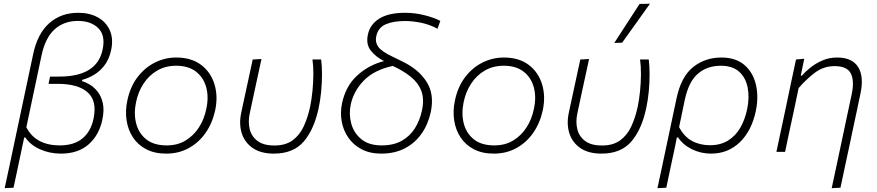

<svg xmlns="http://www.w3.org/2000/svg" viewBox="-20 -813 4698 1028"><path d="M5 194.5Q17 138.5 28.5 85.5Q40 32.5 52.5 -28L157.5 -523Q181 -633.5 243.8 -689Q306.5 -744.5 399.5 -744.5Q459.5 -744.5 503.8 -720Q548 -695.5 568 -650.5Q588 -605.5 575 -544.5Q564.5 -496 540 -463.8Q515.5 -431.5 484 -412.8Q452.5 -394 420.5 -385.5L419 -378.5Q437 -374 460 -360.5Q483 -347 502.5 -322.5Q522 -298 530.5 -260.5Q539 -223 527.5 -170Q510 -88.5 453.8 -39.5Q397.5 9.5 306.5 9.5Q246 9.5 194.5 -13.5Q143 -36.5 115.5 -77H109.5L99 -27Q86.5 32.5 75.5 84.2Q64.5 136 52.5 192ZM299 -34.5Q377 -34.5 422 -72.2Q467 -110 481 -178.5Q500.5 -273.5 449 -318.8Q397.5 -364 290.5 -364H240L248 -403H297.5Q499.5 -403 529.5 -547.5Q545.5 -624 506 -662.5Q466.5 -701 397.5 -701Q322.5 -701 272.5 -656Q222.5 -611 202.5 -516.5L121 -131.5Q147.5 -81 192.8 -57.8Q238 -34.5 299 -34.5Z M870.5 9.5Q807.5 9.5 762.8 -14Q718 -37.5 691.8 -77.5Q665.5 -117.5 657.8 -168.2Q650 -219 661.5 -273.5Q676.5 -347 715.5 -398.8Q754.5 -450.5 808.8 -477.8Q863 -505 923.5 -505Q1005 -505 1057 -465.5Q1109 -426 1128.5 -361.2Q1148 -296.5 1132 -222Q1117 -153.5 1080.5 -101.2Q1044 -49 990.2 -19.8Q936.5 9.5 870.5 9.5ZM873 -34.5Q930.5 -34.5 973.8 -60.8Q1017 -87 1045.2 -131Q1073.5 -175 1084.5 -229.5Q1098.5 -293.5 1084 -346Q1069.5 -398.5 1029 -429.8Q988.5 -461 923 -461Q866.5 -461 822.2 -435.5Q778 -410 749 -366Q720 -322 708.5 -266.5Q695.5 -205 709 -152.2Q722.5 -99.5 763 -67Q803.5 -34.5 873 -34.5Z M1446 9.5Q1377 9.5 1333.5 -20.2Q1290 -50 1274.2 -100.2Q1258.5 -150.5 1272 -211.5Q1276.5 -232.5 1280.2 -250.2Q1284 -268 1288 -286Q1300 -343 1311 -392.5Q1322 -442 1333 -494.5L1380 -497Q1360.5 -408 1344.2 -332.2Q1328 -256.5 1317 -205Q1307.5 -160.5 1317 -121.5Q1326.5 -82.5 1358.8 -58.2Q1391 -34 1449 -34Q1509 -34 1546.8 -61.8Q1584.5 -89.5 1606.2 -136.5Q1628 -183.5 1640.5 -242Q1648 -278 1652.8 -324Q1657.5 -370 1657.8 -415.2Q1658 -460.5 1653 -494.5H1699.5Q1704 -460 1704 -414.8Q1704 -369.5 1699.5 -322.2Q1695 -275 1686 -234Q1662 -120.5 1606.5 -55.5Q1551 9.5 1446 9.5Z M2021 9.5Q1960.5 9.5 1916.2 -13.8Q1872 -37 1845 -76Q1818 -115 1809.5 -163Q1801 -211 1811.5 -261Q1831.5 -353.5 1893 -409.2Q1954.5 -465 2036 -486Q1991 -509 1964.8 -542.8Q1938.5 -576.5 1950 -629Q1961.5 -682.5 2011 -713.5Q2060.5 -744.5 2149.5 -744.5Q2203 -744.5 2255.2 -731Q2307.5 -717.5 2337.5 -701L2322.5 -659Q2281 -681.5 2235.2 -691Q2189.5 -700.5 2150 -700.5Q2085.5 -700.5 2045 -682.8Q2004.5 -665 1994.5 -619Q1987.5 -588 2004.8 -563Q2022 -538 2081 -510L2134 -484Q2221.5 -442 2264 -375Q2306.5 -308 2286.5 -213.5Q2272.5 -148 2237.5 -97.8Q2202.5 -47.5 2148 -19Q2093.5 9.5 2021 9.5ZM1858 -254Q1847 -201.5 1860.8 -151Q1874.5 -100.5 1915 -67.5Q1955.5 -34.5 2023.5 -34.5Q2087 -34.5 2131 -59.2Q2175 -84 2201.5 -126.2Q2228 -168.5 2239 -220.5Q2252.5 -281.5 2236 -325.5Q2219.5 -369.5 2179.5 -401.8Q2139.5 -434 2083 -460Q1984 -438.5 1929 -382.8Q1874 -327 1858 -254Z M2624.5 9.5Q2561.5 9.5 2516.8 -14Q2472 -37.5 2445.8 -77.5Q2419.5 -117.5 2411.8 -168.2Q2404 -219 2415.5 -273.5Q2430.5 -347 2469.5 -398.8Q2508.5 -450.5 2562.8 -477.8Q2617 -505 2677.5 -505Q2759 -505 2811 -465.5Q2863 -426 2882.5 -361.2Q2902 -296.5 2886 -222Q2871 -153.5 2834.5 -101.2Q2798 -49 2744.2 -19.8Q2690.5 9.5 2624.5 9.5ZM2627 -34.5Q2684.5 -34.5 2727.8 -60.8Q2771 -87 2799.2 -131Q2827.5 -175 2838.5 -229.5Q2852.5 -293.5 2838 -346Q2823.5 -398.5 2783 -429.8Q2742.5 -461 2677 -461Q2620.5 -461 2576.2 -435.5Q2532 -410 2503 -366Q2474 -322 2462.5 -266.5Q2449.5 -205 2463 -152.2Q2476.5 -99.5 2517 -67Q2557.5 -34.5 2627 -34.5Z M3200 9.5Q3131 9.5 3087.5 -20.2Q3044 -50 3028.2 -100.2Q3012.5 -150.5 3026 -211.5Q3030.5 -232.5 3034.2 -250.2Q3038 -268 3042 -286Q3054 -343 3065 -392.5Q3076 -442 3087 -494.5L3134 -497Q3114.5 -408 3098.2 -332.2Q3082 -256.5 3071 -205Q3061.5 -160.5 3071 -121.5Q3080.5 -82.5 3112.8 -58.2Q3145 -34 3203 -34Q3263 -34 3300.8 -61.8Q3338.5 -89.5 3360.2 -136.5Q3382 -183.5 3394.5 -242Q3402 -278 3406.8 -324Q3411.5 -370 3411.8 -415.2Q3412 -460.5 3407 -494.5H3453.5Q3458 -460 3458 -414.8Q3458 -369.5 3453.5 -322.2Q3449 -275 3440 -234Q3416 -120.5 3360.5 -55.5Q3305 9.5 3200 9.5ZM3269 -583Q3303.5 -636.5 3337.2 -688.5Q3371 -740.5 3404.5 -792L3460 -793Q3422.5 -740.5 3385.5 -688.5Q3348.5 -636.5 3311 -584.5Z M3500 194.5Q3512 138.5 3523.5 85.5Q3535 32.5 3547.5 -28L3602 -285Q3626.5 -402.5 3691 -453.8Q3755.5 -505 3842 -505Q3919.5 -505 3965.8 -465Q4012 -425 4027.2 -360Q4042.5 -295 4027 -219.5Q4004.5 -112.5 3941.2 -51.5Q3878 9.5 3787 9.5Q3733 9.5 3685.5 -13.5Q3638 -36.5 3610.5 -77H3604L3594 -27Q3581.5 32.5 3570.2 84.2Q3559 136 3547.5 192ZM3781.5 -35.5Q3838 -35.5 3878.2 -60.5Q3918.5 -85.5 3943.5 -128.8Q3968.5 -172 3980 -226.5Q3993.5 -290 3983.2 -343.5Q3973 -397 3937.5 -429Q3902 -461 3839.5 -461Q3766 -461 3716.5 -418.2Q3667 -375.5 3646.5 -278.5L3616 -132.5Q3642.5 -81.5 3684.8 -58.5Q3727 -35.5 3781.5 -35.5Z M4433 194.5Q4444 144.5 4457.8 79.2Q4471.5 14 4487 -58.5Q4500 -120 4513.5 -183.5Q4527 -247 4540 -308Q4555.5 -381 4535.2 -420Q4515 -459 4449 -459Q4390.5 -459 4344.5 -424.8Q4298.5 -390.5 4256 -341.5L4230.5 -220Q4217.5 -159.5 4206.2 -107.8Q4195 -56 4183.5 0H4137Q4149 -56 4160 -108Q4171 -160 4184 -220.5L4194.5 -270.5Q4204 -316 4216.2 -373.8Q4228.5 -431.5 4242 -494.5L4286 -498.5L4267.5 -408H4273.5Q4290 -427.5 4318 -450.2Q4346 -473 4382.5 -489Q4419 -505 4462 -505Q4543 -505 4574.8 -453.8Q4606.5 -402.5 4587 -311.5Q4576 -259 4566.8 -215.5Q4557.5 -172 4550.5 -139.5L4532.5 -54Q4519.5 7 4506.2 68.5Q4493 130 4480 192Z"/></svg>

Font: Commissioner ExtraLight
Style: Italic
Weight: 200
Italic angle: -12°
Designer: Kostas Bartsokas
Foundry: Kostas Bartsokas
Version: Version 1.000; ttfautohint (v1.8.3)